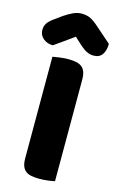

<svg xmlns="http://www.w3.org/2000/svg" viewBox="-149 -908 602 967"><g transform="rotate(15 152.0 -424.5)"><path d="M153 -734Q122 -711 98 -694.5Q74 -678 52 -662Q22 -662 1.5 -679.5Q-19 -697 -19 -723Q-19 -743 -9.5 -758Q0 -773 27 -792L63 -818Q88 -835 109.5 -844.5Q131 -854 151 -854Q178 -854 197 -845Q216 -836 242 -813L323 -742Q323 -708 308.5 -686.5Q294 -665 263 -665Q253 -665 244.5 -667Q236 -669 226 -674Q216 -679 204 -688.5Q192 -698 176 -713ZM240 -4Q229 -1 205.5 2Q182 5 159 5Q136 5 118.5 1.5Q101 -2 89 -11Q77 -20 71 -36Q65 -52 65 -78V-606Q76 -608 100 -611.5Q124 -615 146 -615Q169 -615 186.5 -611.5Q204 -608 216 -599Q228 -590 234 -574Q240 -558 240 -532Z"/></g></svg>

Font: Baloo Bhai
Style: Regular
Weight: 400
Designer: Supriya Tembe, Noopur Datye and Ek Type
Foundry: Ek Type
Version: Version 1.100;PS 1.000;hotconv 1.0.88;makeotf.lib2.5.647800;